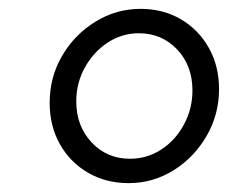

<svg xmlns="http://www.w3.org/2000/svg" viewBox="-20 -730 514 433"><path d="M270 -317Q219 -317 178.5 -340.5Q138 -364 115 -405Q92 -446 92 -498Q92 -556 120 -604Q148 -652 195 -681Q242 -710 297 -710Q348 -710 388 -686.5Q428 -663 451 -622Q474 -581 474 -529Q474 -472 446 -423.5Q418 -375 371.5 -346Q325 -317 270 -317ZM273 -372Q312 -372 344 -393Q376 -414 395 -449.5Q414 -485 414 -526Q414 -582 379.5 -618.5Q345 -655 293 -655Q255 -655 223 -634Q191 -613 171.5 -578Q152 -543 152 -501Q152 -446 186.5 -409Q221 -372 273 -372Z"/></svg>

Font: Red Hat Display
Style: Italic
Weight: 400
Italic angle: -12°
Designer: Pentagram, MCKL
Foundry: Pentagram, MCKL
Version: Version 1.023; ttfautohint (v1.8.3)